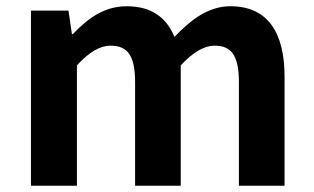

<svg xmlns="http://www.w3.org/2000/svg" viewBox="-20 -594 1004 614"><path d="M79 0H226V-385C265 -428 301 -448 333 -448C387 -448 412 -418 412 -331V0H558V-385C598 -428 634 -448 666 -448C719 -448 744 -418 744 -331V0H890V-349C890 -490 836 -574 717 -574C645 -574 590 -530 538 -476C512 -538 465 -574 385 -574C312 -574 260 -534 213 -485H210L199 -560H79Z"/></svg>

Font: Source Han Sans KR
Style: Bold
Weight: 700
Designer: Ryoko NISHIZUKA 西塚涼子 (kana, bopomofo & ideographs); Paul D. Hunt (Latin, Greek & Cyrillic); Sandoll Communications 산돌커뮤니
Foundry: Adobe
Version: Version 2.004;hotconv 1.0.118;makeotfexe 2.5.65603